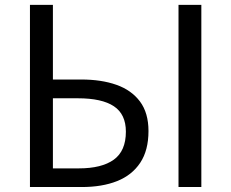

<svg xmlns="http://www.w3.org/2000/svg" viewBox="-20 -753 931 773"><path d="M100.6 0V-733.4H193V-432.9H307Q388.3 -432.9 448.8 -411.5Q509.4 -390.1 543.6 -344.3Q577.8 -298.5 577.8 -225.3Q577.8 -147.7 544.5 -97.6Q511.2 -47.6 451.2 -23.8Q391.3 0 308.9 0ZM193 -75.1H297Q389.5 -75.1 438.2 -110.2Q486.8 -145.3 486.8 -222.9Q486.8 -293 438.5 -325.2Q390.3 -357.3 293.6 -357.3H193ZM698.7 0V-733.4H790.6V0Z"/></svg>

Font: Noto Sans KR Thin
Style: Regular
Weight: 100
Designer: Ryoko NISHIZUKA 西塚涼子 (kana, bopomofo & ideographs); Paul D. Hunt (Latin, Greek & Cyrillic); Sandoll Communications 산돌커뮤니
Foundry: Adobe
Version: Version 2.004-H2;hotconv 1.0.118;makeotfexe 2.5.65603